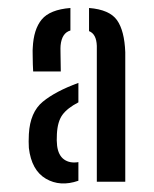

<svg xmlns="http://www.w3.org/2000/svg" viewBox="-20 -826 376 469"><path d="M216.5 -382V-714Q215.5 -743 197.5 -750V-806.5Q247.5 -802.5 265.8 -776.8Q284 -751 286 -698.5V-382ZM61 -651.5Q60.5 -657 60.2 -669Q60 -681 59.8 -692.8Q59.5 -704.5 60 -709Q62 -754.5 82 -778.5Q102 -802.5 152 -806.5V-751.5Q131 -745.5 128 -715Q127.5 -710.5 127.8 -697.2Q128 -684 128.2 -670.8Q128.5 -657.5 128.5 -651.5ZM50.5 -464.5Q49.5 -479.5 50.5 -498.5Q53.5 -552 84.5 -577.5Q115.5 -603 171.5 -623.5V-576Q144.5 -562 132.5 -545.5Q120.5 -529 119 -498.5Q118 -482 119.5 -470Q122.5 -446.5 136.5 -436.5Q150.5 -426.5 171.5 -430V-384.5Q127 -369 92 -389.5Q57 -410 50.5 -464.5Z"/></svg>

Font: Big Shoulders Stencil Display SemiBold
Style: Regular
Weight: 600
Designer: Patric King
Foundry: XO Type Co
Version: Version 1.000